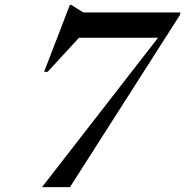

<svg xmlns="http://www.w3.org/2000/svg" viewBox="-20 -766 759 786"><path d="M715.5 -703 266.5 0H152L627 -611.5H303.5L175 -472H160.5L266 -746H271.5L321 -715H719Z"/></svg>

Font: Newsreader 72pt Medium
Style: Italic
Weight: 500
Italic angle: -17°
Designer: Hugues Gentile
Foundry: Production Type
Version: Version 1.003; ttfautohint (v1.8.3)